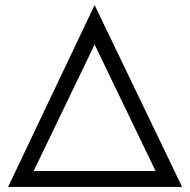

<svg xmlns="http://www.w3.org/2000/svg" viewBox="-20 -739 750 759"><path d="M12 0 354 -719 700 0ZM113 -63H595L354 -563Z"/></svg>

Font: Easer Grotesk Light
Style: Regular
Weight: 300
Designer: Boardeaser, Bonnie Shaver-Troup, Thomas Jockin
Foundry: Lexend
Version: Version 1.008;Glyphs 3.1.2 (3151)